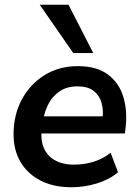

<svg xmlns="http://www.w3.org/2000/svg" viewBox="-20 -777 583 807"><path d="M280 10Q206 10 151.5 -17.5Q97 -45 67 -95Q37 -145 37 -212Q37 -294 71.5 -358.5Q106 -423 167 -461Q228 -499 307 -499Q387 -499 434 -463.5Q481 -428 498.5 -369.5Q516 -311 508 -242L505 -216H137L147 -288H427L410 -273Q416 -313 407 -344.5Q398 -376 373.5 -395Q349 -414 306 -414Q262 -414 232 -394Q202 -374 185 -342.5Q168 -311 162 -275L157 -244Q149 -195 162.5 -159.5Q176 -124 209 -104.5Q242 -85 291 -85Q335 -85 374.5 -97.5Q414 -110 445 -135L476 -53Q441 -23 388.5 -6.5Q336 10 280 10ZM288 -554 147 -757H268L372 -554Z"/></svg>

Font: Nunito Sans 12pt ExtraLight 12pt
Style: Bold Italic
Weight: 700
Italic angle: -9°
Version: Version 3.101;gftools[0.9.27]